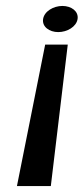

<svg xmlns="http://www.w3.org/2000/svg" viewBox="-20 -621 281 646"><path d="M125 -557C121 -531 146 -513 176 -513C206 -513 237 -531 241 -557C245 -583 220 -601 190 -601C160 -601 129 -583 125 -557ZM37 5H151L208 -471H132Z"/></svg>

Font: Charger Sport
Style: DfBdExtObl
Weight: 400
Designer: Jasper
Foundry: Cannot Into Space Fonts
Version: Version 1.1